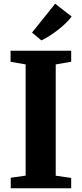

<svg xmlns="http://www.w3.org/2000/svg" viewBox="-20 -1017 442 1037"><path d="M118.5 -68.5V-669L37 -683.5V-743H364.5V-683.5L281 -669V-68L364.5 -56V0H38V-57ZM203.5 -799 153 -841 278 -997 367 -927.5Q352 -907.5 332 -888.8Q312 -870 290 -853.2Q268 -836.5 246.2 -822.5Q224.5 -808.5 204 -799Z"/></svg>

Font: Merriweather 36pt ExtraBold
Style: Regular
Weight: 800
Designer: Eben Sorkin
Foundry: Eben Sorkin
Version: Version 2.100